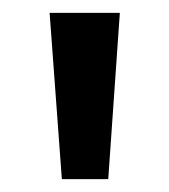

<svg xmlns="http://www.w3.org/2000/svg" viewBox="-20 -734 262 298"><path d="M166 -714 148 -456H76L57 -714Z"/></svg>

Font: Noto Sans Lao UI Cond Med
Style: Regular
Weight: 500
Width: 3
Designer: Monotype Design Team
Foundry: Monotype Imaging Inc.
Version: Version 2.000; ttfautohint (v1.8.4.7-5d5b)